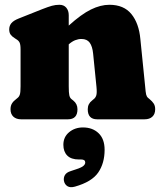

<svg xmlns="http://www.w3.org/2000/svg" viewBox="-20 -499 675 803"><path d="M267.5 -435.5V-392Q320 -439.5 360.2 -459.2Q400.5 -479 437.5 -479Q498 -479 529.5 -440.2Q561 -401.5 567 -336L587 -138Q589 -113 591.2 -103.8Q593.5 -94.5 599.5 -89.5L605.5 -84.5Q616.5 -75.5 622.8 -66Q629 -56.5 629 -42Q629 -22 617.2 -11Q605.5 0 584.5 0H386.5Q347 0 347 -42Q347 -65 365 -78.5L372 -84.5Q379 -89.5 382.5 -99.5Q386 -109.5 383.5 -135.5L369.5 -274.5Q366.5 -305 355.2 -320.5Q344 -336 320.5 -336Q307.5 -336 294.2 -330.8Q281 -325.5 267.5 -313.5V-138Q267.5 -110.5 270 -100Q272.5 -89.5 279 -84.5L286.5 -78.5Q304 -64.5 304 -42Q304 0 264 0H68.5Q48 0 36 -11Q24 -22 24 -42Q24 -56.5 30 -66.2Q36 -76 47.5 -84.5L53.5 -89.5Q60 -94.5 63 -103.8Q66 -113 66 -138V-292.5Q66 -313.5 61.5 -321.8Q57 -330 48 -335L42 -339Q30.5 -346 24.5 -354.2Q18.5 -362.5 18.5 -376Q18.5 -391 27.5 -402Q36.5 -413 58 -421.5L156 -460.5Q181.5 -470.5 197 -474.8Q212.5 -479 228.5 -479Q247 -479 257.2 -466.8Q267.5 -454.5 267.5 -435.5ZM310 168Q277.5 168 261.2 151.5Q245 135 245 106.5Q245 74 269 54Q293 34 327 34Q367 34 392.2 58Q417.5 82 417.5 127.5Q417.5 183.5 390.8 222.5Q364 261.5 293.5 281.5Q274 287 262.2 279.8Q250.5 272.5 247.5 258Q245 244.5 251.5 233.2Q258 222 276 216.5Q315.5 204.5 326 197Q336.5 189.5 336.5 180.5Q336.5 168 319.5 168Z"/></svg>

Font: Fraunces 72pt S100 Black
Style: Regular
Weight: 900
Version: Version 1.000; ttfautohint (v1.8.3)